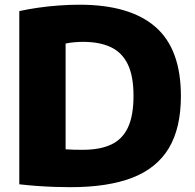

<svg xmlns="http://www.w3.org/2000/svg" viewBox="-20 -768 808 796"><path d="M273 8Q241 8 204.8 6.8Q168.5 5.5 131.5 2.8Q94.5 0 60 -4V-722Q96 -730 137.8 -736Q179.5 -742 223.5 -745.2Q267.5 -748.5 309.5 -748.5Q518 -748.5 624 -656.8Q730 -565 730 -370Q730 -237 679.8 -153.5Q629.5 -70 528 -31Q426.5 8 273 8ZM324.5 -147Q394.5 -147 441 -168.8Q487.5 -190.5 510.5 -239.5Q533.5 -288.5 533.5 -371Q533.5 -452.5 509.8 -501.5Q486 -550.5 439.5 -572.5Q393 -594.5 324 -594.5Q308 -594.5 288 -592.8Q268 -591 252 -587.5V-149Q271 -147.5 288.8 -147.2Q306.5 -147 324.5 -147Z"/></svg>

Font: Encode Sans SC ExtraBold
Style: Regular
Weight: 800
Version: Version 3.002